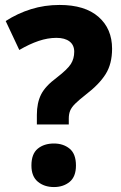

<svg xmlns="http://www.w3.org/2000/svg" viewBox="-20 -744 491 776"><path d="M129 -280Q129 -328 146 -362Q163 -396 209 -430Q253 -464 266.5 -485.5Q280 -507 280 -535Q280 -562 261 -576.5Q242 -591 208 -591Q173 -591 136 -578.5Q99 -566 58 -542L3 -659Q51 -690 105.5 -707Q160 -724 221 -724Q323 -724 378 -676Q433 -628 433 -547Q433 -486 407 -444.5Q381 -403 326 -361Q298 -339 283.5 -324.5Q269 -310 263.5 -296.5Q258 -283 258 -265V-241H129ZM107 -75Q107 -122 132.5 -143Q158 -164 198 -164Q236 -164 261.5 -143Q287 -122 287 -75Q287 -30 261.5 -9Q236 12 198 12Q159 12 133 -9.5Q107 -31 107 -75Z"/></svg>

Font: Noto Sans Lao UI SemCond ExtBd
Style: Regular
Weight: 800
Width: 4
Designer: Monotype Design Team
Foundry: Monotype Imaging Inc.
Version: Version 2.000; ttfautohint (v1.8.4.7-5d5b)